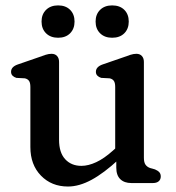

<svg xmlns="http://www.w3.org/2000/svg" viewBox="-20 -675 650 708"><path d="M408.8 -57V-93.8L404.8 -99.1V-354.2Q404.8 -370.4 399.4 -377.3Q394.1 -384.2 384.2 -386.2L353.2 -387.8Q344.3 -390.6 339 -396.1Q333.6 -401.6 333.6 -410.2Q333.6 -419.6 340 -426.4Q346.3 -433.2 359.2 -437.6L434.6 -463.6Q449.3 -469.1 461 -472.9Q472.7 -476.6 482.8 -476.6Q495.8 -476.6 503.2 -468.5Q510.6 -460.4 510.6 -446.6V-93.4Q510.6 -75.7 516.8 -67.4Q522.9 -59.1 533.6 -55.4L551.4 -50.4Q561.9 -46 567.4 -40Q572.8 -34 572.8 -24.4Q572.8 -13.1 565.3 -6.6Q557.7 0 543.8 0H464.4Q438.3 0 423.6 -14.3Q408.8 -28.5 408.8 -57ZM92 -132.8V-354.2Q92 -370.4 86.6 -377.3Q81.3 -384.2 71.4 -386.2L40.4 -387.8Q31.5 -390.6 26.1 -396.1Q20.8 -401.6 20.8 -410.2Q20.8 -419.6 27.1 -426.4Q33.5 -433.2 46.4 -437.6L121.8 -463.6Q136.5 -469.1 148.2 -472.9Q159.9 -476.6 170 -476.6Q183 -476.6 190.4 -468.5Q197.8 -460.4 197.8 -446.6V-159.2Q197.8 -112.4 220.4 -87.9Q243 -63.4 280.2 -63.4Q305.7 -63.4 334.9 -77Q364 -90.5 396.6 -119.8L419.6 -140.6L445 -112.2L417.8 -87.2Q363.5 -36.8 317.7 -12Q272 12.8 230.6 12.8Q170 12.8 131 -27.4Q92 -67.5 92 -132.8ZM194.3 -535.8Q166.6 -535.8 149.9 -552.2Q133.2 -568.7 133.2 -595.5Q133.2 -622.3 149.9 -638.7Q166.6 -655.1 194.3 -655.1Q222.2 -655.1 238.6 -638.7Q254.9 -622.3 254.9 -595.4Q254.9 -568.9 238.6 -552.3Q222.2 -535.8 194.3 -535.8ZM393.5 -535.8Q365.9 -535.8 349.2 -552.2Q332.5 -568.7 332.5 -595.5Q332.5 -622.3 349.2 -638.7Q365.9 -655.1 393.5 -655.1Q421.9 -655.1 438.4 -638.7Q454.8 -622.3 454.8 -595.4Q454.8 -568.9 438.4 -552.3Q421.9 -535.8 393.5 -535.8Z"/></svg>

Font: Fraunces SuperSoft Wonky
Style: Regular
Weight: 900
Version: Version 1.000;[b76b70a41]